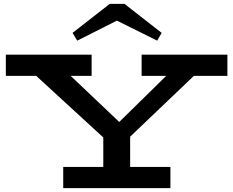

<svg xmlns="http://www.w3.org/2000/svg" viewBox="-20 -967 1199 987"><path d="M543 -231 140 -601H318L593 -340L863 -605H1006L614 -231ZM305 0V-109H856V0ZM511 -54V-319H649V-54ZM10 -577V-686H451V-577ZM708 -577V-686H1149V-577ZM377 -758 353 -798 544 -947H620L811 -798L788 -758L581 -861Z"/></svg>

Font: BioRhyme Expanded SemiBold
Style: Regular
Weight: 600
Width: 7
Designer: Aoife Mooney
Foundry: Aoife Mooney Type
Version: Version 1.600;gftools[0.9.33]